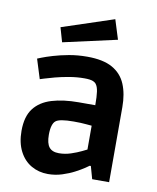

<svg xmlns="http://www.w3.org/2000/svg" viewBox="-90 -878 787 960"><g transform="rotate(10 303.5 -397.5)"><path d="M219 13Q172 13 134 -9Q96 -31 74 -74Q52 -117 52 -177Q52 -250 83.5 -291Q115 -332 173 -349.5Q231 -367 309 -367H393Q393 -412 389.5 -435.5Q386 -459 378 -470Q373 -479 359.5 -484.5Q346 -490 316 -490Q279 -490 240.5 -483.5Q202 -477 170 -468.5Q138 -460 117.5 -453.5Q97 -447 97 -447L66 -546Q66 -546 86 -554Q106 -562 141 -572.5Q176 -583 219.5 -591Q263 -599 312 -599Q393 -599 440 -572.5Q487 -546 507.5 -497Q528 -448 528 -381V0H442L424 -64H418Q416 -62 398 -50Q380 -38 352.5 -23.5Q325 -9 290.5 2Q256 13 219 13ZM255 -99Q286 -99 316 -109Q346 -119 367.5 -129.5Q389 -140 393 -142V-263Q389 -263 364.5 -265.5Q340 -268 301 -268Q228 -268 210 -252Q201 -245 195.5 -227.5Q190 -210 190 -181Q190 -138 205.5 -118.5Q221 -99 255 -99ZM175 -648 154 -721 417 -808 448 -709Z"/></g></svg>

Font: Ruda ExtraBold
Style: Regular
Weight: 800
Designer: Mariela Monsalve and Angelina Sanchez
Foundry: Mariela Monsalve and Angelina Sanchez
Version: Version 2.000